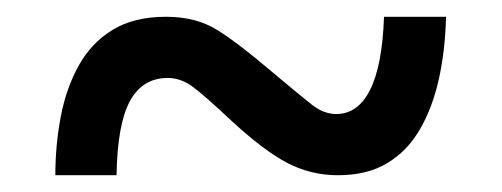

<svg xmlns="http://www.w3.org/2000/svg" viewBox="-20 -471 599 229"><path d="M46 -262Q46 -298 52.5 -332Q59 -366 74 -393Q89 -420 114.5 -435.5Q140 -451 178 -451Q214 -451 239.5 -435Q265 -419 306 -384Q337 -358 351.5 -346.5Q366 -335 381 -335Q407 -335 421.5 -364Q436 -393 438 -451H512Q511 -411 503.5 -377Q496 -343 481 -317Q466 -291 442 -276.5Q418 -262 383 -262Q351 -262 323 -276.5Q295 -291 256 -327Q222 -359 208.5 -368.5Q195 -378 180 -378Q150 -378 135 -350.5Q120 -323 119 -262Z"/></svg>

Font: Noto Serif Test
Style: Regular
Weight: 400
Version: Version 1.000